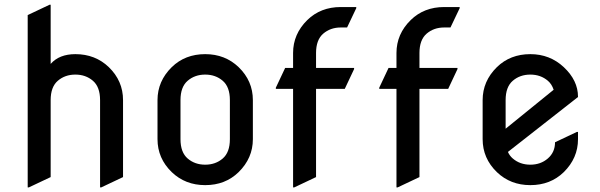

<svg xmlns="http://www.w3.org/2000/svg" viewBox="-20 -777 2550 816"><path d="M97.7 19.5V-712.9L190.4 -756.8H195.3V-505.4Q231.9 -546.9 300.3 -546.9Q384.8 -546.9 442.4 -491.7Q502.9 -433.1 502.9 -351.6V-24.4L410.2 19.5H405.3V-351.6Q405.3 -407.7 374.8 -433.8Q344.2 -460 300.3 -460Q256.3 -460 225.8 -433.8Q195.3 -407.7 195.3 -351.6V-24.4L102.5 19.5Z M649.4 -185.5V-351.6Q649.4 -432.1 710 -491.7Q766.6 -546.9 852.1 -546.9Q936.5 -546.9 994.1 -491.7Q1054.7 -433.1 1054.7 -351.6V-185.5Q1054.7 -105 994.1 -45.4Q937.5 9.8 852.1 9.8Q767.6 9.8 710 -45.4Q649.4 -104 649.4 -185.5ZM747.1 -185.5Q747.1 -129.4 777.6 -103.3Q808.1 -77.1 852.1 -77.1Q896 -77.1 926.5 -103.3Q957 -129.4 957 -185.5V-351.6Q957 -407.7 926.5 -433.8Q896 -460 852.1 -460Q808.1 -460 777.6 -433.8Q747.1 -407.7 747.1 -351.6Z M1225.6 19.5V-399.4H1152.3V-404.3L1191.9 -488.3H1225.6V-551.8Q1225.6 -632.3 1286.1 -691.9Q1342.8 -747.1 1428.2 -747.1H1494.1V-742.2L1455.1 -660.2H1428.2Q1384.3 -660.2 1353.5 -633.8Q1323.2 -607.4 1323.2 -551.8V-488.3H1484.9V-483.4L1445.3 -399.4H1323.2V-24.4L1230.5 19.5Z M1665 19.5V-399.4H1591.8V-404.3L1631.3 -488.3H1665V-551.8Q1665 -632.3 1725.6 -691.9Q1782.2 -747.1 1867.7 -747.1H1933.6V-742.2L1894.5 -660.2H1867.7Q1823.7 -660.2 1793 -633.8Q1762.7 -607.4 1762.7 -551.8V-488.3H1924.3V-483.4L1884.8 -399.4H1762.7V-24.4L1669.9 19.5Z M2436.5 -216.3V-185.5Q2436.5 -105 2376 -45.4Q2319.3 9.8 2233.9 9.8Q2149.4 9.8 2091.8 -45.4Q2031.2 -104 2031.2 -185.5V-351.6Q2031.2 -432.1 2091.8 -491.7Q2148.4 -546.9 2233.9 -546.9Q2316.9 -546.9 2376 -491.7Q2436.5 -435.1 2436.5 -365.7V-364.7L2138.7 -131.3Q2146 -114.7 2159.2 -103.5Q2189.9 -77.1 2233.9 -77.1Q2277.8 -77.1 2308.3 -103.5Q2338.9 -129.9 2338.9 -172.4L2431.6 -216.3ZM2128.9 -230 2333 -395.5Q2325.2 -419.4 2308.6 -433.6Q2277.8 -460 2233.9 -460Q2189.9 -460 2159.4 -433.8Q2128.9 -407.7 2128.9 -351.6Z"/></svg>

Font: Nova Round
Style: Book
Weight: 400
Version: Version 2.000